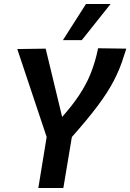

<svg xmlns="http://www.w3.org/2000/svg" viewBox="-20 -947 656 967"><path d="M173 0 215 -257 67 -700 210 -702 293 -358Q346 -418 379.5 -469Q413 -520 433 -568Q453 -616 466 -668Q468 -677 470 -686Q472 -695 474 -704L616 -702Q613 -692 610 -682.5Q607 -673 604 -665Q585 -602 554 -542Q523 -482 472 -414Q421 -346 342 -257L299 0ZM297 -745 413 -927H537L392 -745Z"/></svg>

Font: Georama SemiBold
Style: Italic
Weight: 600
Italic angle: -9°
Designer: Jean-Baptiste Levee
Foundry: Production Type
Version: Version 1.000